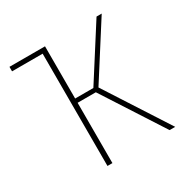

<svg xmlns="http://www.w3.org/2000/svg" viewBox="-126 -629 721 739"><g transform="rotate(-30 235.0 -259.5)"><path d="M267 -279 447 0H422L249 -268H168V0H146V-499H10V-519H168V-287H249L397 -519H420Z"/></g></svg>

Font: Fira Sans Condensed Thin
Style: Regular
Weight: 250
Width: 3
Designer: Carrois Corporate & Edenspiekermann AG
Foundry: Carrois Corporate GbR & Edenspiekermann AG
Version: Version 4.203